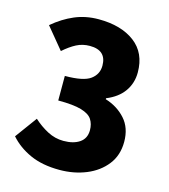

<svg xmlns="http://www.w3.org/2000/svg" viewBox="-114 -848 837 952"><g transform="rotate(15 304.5 -372.0)"><path d="M279 14Q191 14 128 -14.5Q65 -43 24 -90L106 -202Q140 -171 179 -150.5Q218 -130 261 -130Q313 -130 344 -151.5Q375 -173 375 -215Q375 -247 360 -270Q345 -293 304 -305Q263 -317 185 -317V-443Q280 -443 316 -469.5Q352 -496 352 -540Q352 -619 267 -619Q230 -619 199 -603Q168 -587 134 -557L44 -666Q96 -710 152.5 -734Q209 -758 275 -758Q391 -758 460.5 -705.5Q530 -653 530 -553Q530 -498 500 -455.5Q470 -413 411 -389V-384Q473 -365 513.5 -320Q554 -275 554 -203Q554 -134 516 -85.5Q478 -37 415.5 -11.5Q353 14 279 14Z"/></g></svg>

Font: Source Han Sans SC Heavy
Style: Regular
Weight: 900
Designer: Ryoko NISHIZUKA Ë•øÂ°öÊ∂ºÂ≠ê (kana, bopomofo & ideographs); Paul D. Hunt (Latin, Greek & Cyrillic); Sandoll Communicatio
Foundry: Adobe
Version: Version 2.004;hotconv 1.0.118;makeotfexe 2.5.65603